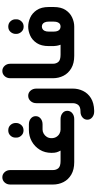

<svg xmlns="http://www.w3.org/2000/svg" viewBox="399 -1070 846 1685"><g transform="rotate(-90 822.5 -228.0)"><path d="M256 0H242Q176 0 132 -26Q88 -52 66.5 -94.5Q45 -137 45 -187V-561Q45 -591 63.5 -611Q82 -631 109 -631Q135 -631 153.5 -611Q172 -591 172 -561V-187Q172 -158 188.5 -139Q205 -120 252 -120H256Z M520 -445Q492 -445 474 -465Q456 -485 457 -509V-515Q456 -540 474 -559.5Q492 -579 520 -579Q550 -579 567.5 -559.5Q585 -540 585 -515V-509Q585 -485 567.5 -465Q550 -445 520 -445ZM244 0V-120H343Q333 -138 328 -154.5Q323 -171 323 -199Q323 -258 350.5 -302.5Q378 -347 423.5 -372.5Q469 -398 524 -398H573Q604 -398 624.5 -381Q645 -364 645 -338Q645 -312 624.5 -295Q604 -278 573 -278H527Q509 -278 491.5 -268Q474 -258 463 -240.5Q452 -223 452 -199Q452 -175 463 -157Q474 -139 491.5 -129.5Q509 -120 527 -120H620Q650 -120 671 -103.5Q692 -87 692 -61Q692 -34 671 -17Q650 0 620 0Z M694 175H685Q656 175 635 158Q614 141 614 115Q614 90 633.5 73Q653 56 681 55H686Q709 55 723.5 49Q738 43 745 33Q752 23 755.5 11.5Q759 0 759 -12V-332Q759 -363 778 -383.5Q797 -404 824 -404Q851 -404 869 -383.5Q887 -363 887 -332V-12Q887 35 866.5 77.5Q846 120 803.5 146.5Q761 173 694 175Z M1189 0H1175Q1109 0 1065 -26Q1021 -52 999.5 -94.5Q978 -137 978 -187V-561Q978 -591 996.5 -611Q1015 -631 1042 -631Q1068 -631 1086.5 -611Q1105 -591 1105 -561V-187Q1105 -158 1121.5 -139Q1138 -120 1185 -120H1189Z M1431 -444Q1402 -444 1384.5 -464.5Q1367 -485 1367 -508V-514Q1367 -539 1384.5 -559Q1402 -579 1431 -579Q1460 -579 1478 -559Q1496 -539 1495 -514V-508Q1496 -485 1478 -464.5Q1460 -444 1431 -444ZM1177 0V-120H1272Q1266 -136 1263 -153Q1260 -170 1260 -181V-223Q1260 -289 1286.5 -329Q1313 -369 1352.5 -386.5Q1392 -404 1431 -404Q1470 -404 1509.5 -386.5Q1549 -369 1576 -329Q1603 -289 1603 -223V-181Q1603 -115 1576.5 -75.5Q1550 -36 1510.5 -18Q1471 0 1431 0ZM1431 -120Q1442 -120 1451.5 -124.5Q1461 -129 1468 -143Q1475 -157 1475 -183V-221Q1475 -246 1468 -260Q1461 -274 1451.5 -279Q1442 -284 1431 -284Q1422 -284 1411.5 -279Q1401 -274 1394 -260Q1387 -246 1387 -221V-183Q1387 -157 1394 -143Q1401 -129 1411.5 -124.5Q1422 -120 1431 -120Z"/></g></svg>

Font: Beiruti ExtraBold
Style: Regular
Weight: 800
Designer: Arlette Boutros
Foundry: Boutros
Version: Version 1.41